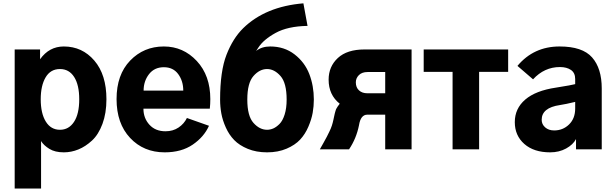

<svg xmlns="http://www.w3.org/2000/svg" viewBox="-20 -879 3613 1130"><path d="M219.7 -294.9Q219.7 -211.9 249.5 -163.6Q279.3 -115.2 333 -115.2Q384.8 -115.2 415.5 -161.6Q446.3 -208 446.3 -294.9Q446.3 -378.9 416.5 -425.8Q386.7 -472.7 333 -472.7Q277.3 -472.7 248.5 -423.8Q219.7 -375 219.7 -294.9ZM66.4 230.5V-587.9H215.8V-530.3Q269.5 -605.5 355.5 -605.5Q463.9 -605.5 535.2 -522.5Q606.4 -439.5 606.4 -294.9Q606.4 -212.9 583 -149.9Q559.6 -86.9 521.5 -51.8Q483.4 -16.6 441.4 0.5Q399.4 17.6 355.5 17.6Q303.7 17.6 270.5 -2.9Q237.3 -23.4 221.7 -48.8V230.5Z M666 -295.9Q666 -439.5 746.1 -522.5Q826.2 -605.5 944.3 -605.5Q1058.6 -605.5 1138.2 -520Q1217.8 -434.6 1217.8 -295.9Q1217.8 -267.6 1214.8 -239.3H824.2Q824.2 -183.6 859.4 -145Q894.5 -106.4 954.1 -106.4Q998 -106.4 1030.8 -128.4Q1063.5 -150.4 1080.1 -184.6L1210 -138.7Q1180.7 -73.2 1114.3 -27.8Q1047.9 17.6 949.2 17.6Q825.2 17.6 745.6 -67.4Q666 -152.3 666 -295.9ZM825.2 -345.7H1058.6Q1058.6 -402.3 1028.8 -442.9Q999 -483.4 944.3 -483.4Q888.7 -483.4 856.9 -442.4Q825.2 -401.4 825.2 -345.7Z M1275.4 -293Q1275.4 -460 1313 -556.6Q1350.6 -653.3 1411.1 -712.9Q1542 -840.8 1765.6 -859.4L1790 -726.6Q1673.8 -724.6 1602.5 -685.5Q1531.2 -646.5 1501 -599.6L1487.3 -579.1Q1520.5 -605.5 1570.3 -605.5Q1653.3 -605.5 1713.4 -559.1Q1773.4 -512.7 1800.3 -443.4Q1827.1 -374 1827.1 -293Q1827.1 -253.9 1820.3 -215.3Q1813.5 -176.8 1794.9 -133.3Q1776.4 -89.8 1746.6 -57.6Q1716.8 -25.4 1666.5 -3.9Q1616.2 17.6 1551.8 17.6Q1488.3 17.6 1438.5 -2.9Q1388.7 -23.4 1358.4 -54.7Q1328.1 -85.9 1309.1 -128.4Q1290 -170.9 1282.7 -210.9Q1275.4 -251 1275.4 -293ZM1435.5 -293Q1435.5 -196.3 1471.7 -155.8Q1507.8 -115.2 1551.8 -115.2Q1570.3 -115.2 1588.4 -123Q1606.4 -130.9 1625 -149.4Q1643.6 -168 1655.3 -205.1Q1667 -242.2 1667 -293Q1667 -390.6 1630.9 -431.6Q1594.7 -472.7 1551.8 -472.7Q1507.8 -472.7 1471.7 -431.6Q1435.5 -390.6 1435.5 -293Z M2074.2 -394.5Q2074.2 -364.3 2092.8 -347.2Q2111.3 -330.1 2141.6 -330.1H2247.1V-455.1H2143.6Q2110.4 -455.1 2092.3 -437Q2074.2 -418.9 2074.2 -394.5ZM1862.3 0Q1869.1 -12.7 1883.8 -38.1Q1898.4 -63.5 1903.8 -74.7Q1909.2 -85.9 1918.5 -104.5Q1927.7 -123 1933.1 -139.6Q1938.5 -156.2 1942.4 -174.8Q1943.4 -178.7 1946.3 -192.9Q1949.2 -207 1950.2 -210.4Q1951.2 -213.9 1954.1 -224.6Q1957 -235.4 1960 -240.2Q1962.9 -245.1 1967.8 -252.9Q1972.7 -260.7 1979.5 -268.6Q1914.1 -320.3 1914.1 -410.2Q1914.1 -487.3 1968.3 -537.6Q2022.5 -587.9 2125 -587.9H2402.3V0H2247.1V-204.1H2141.6Q2102.5 -204.1 2092.8 -141.6Q2077.1 -63.5 2034.2 0Z M2473.6 -456.1V-587.9H2970.7V-456.1H2799.8V0H2643.6V-456.1Z M3168 -173.8Q3168 -147.5 3188.5 -129.4Q3209 -111.3 3241.2 -111.3Q3293 -111.3 3329.1 -146.5Q3365.2 -181.6 3365.2 -240.2V-279.3Q3308.6 -265.6 3275.4 -260.7Q3168 -245.1 3168 -173.8ZM3009.8 -160.2Q3009.8 -240.2 3071.3 -293Q3132.8 -345.7 3252 -363.3Q3349.6 -378.9 3365.2 -383.8V-414.1Q3365.2 -450.2 3340.3 -467.3Q3315.4 -484.4 3275.4 -484.4Q3183.6 -484.4 3117.2 -412.1L3025.4 -491.2Q3121.1 -605.5 3273.4 -605.5Q3408.2 -605.5 3464.8 -541Q3521.5 -476.6 3521.5 -358.4V0H3370.1V-60.5Q3352.5 -27.3 3311.5 -4.9Q3270.5 17.6 3217.8 17.6Q3122.1 17.6 3065.9 -31.7Q3009.8 -81.1 3009.8 -160.2Z"/></svg>

Font: Gothic A1 Black
Style: Regular
Weight: 900
Version: Version 2.50